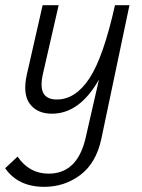

<svg xmlns="http://www.w3.org/2000/svg" viewBox="-45 -434 551 743"><path d="M456 -414 347 104Q327 197 266 243Q205 289 126 289Q25 289 -25 217L23 172Q68 238 143 238Q254 238 286 101L338 -126Q263 6 156 6Q99 6 70.5 -32Q42 -70 59 -146L120 -414H182L122 -152Q109 -97 123.5 -72.5Q138 -48 177 -49Q248 -50 301.5 -131.5Q355 -213 400 -414Z"/></svg>

Font: EauTestInfant
Style: Italic
Weight: 400
Italic angle: -12°
Designer: Christian Thalmann (Catharsis Fonts)
Version: Version 0.001;PS 000.001;hotconv 1.0.88;makeotf.lib2.5.64775